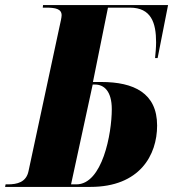

<svg xmlns="http://www.w3.org/2000/svg" viewBox="-42 -734 680 754"><path d="M-22 0H313C507 0 575 -125 575 -241C575 -369 483 -412 356 -412H323L382 -704H468C552 -704 571 -644 571 -568C571 -548 569 -527 567 -506H577L618 -714H127L126 -704H139C176 -704 200 -699 200 -674C200 -666 196 -648 191 -626L70 -62C61 -18 25 -10 -11 -10H-20ZM258 -10H237L322 -402H331C366 -402 397 -377 397 -305C397 -209 360 -10 258 -10Z"/></svg>

Font: Noto Serif Display Condensed Black
Style: Italic
Weight: 900
Width: 3
Italic angle: -12°
Designer: Monotype Design Team
Foundry: Monotype Imaging Inc.
Version: Version 2.009